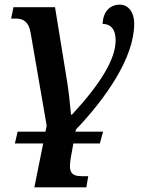

<svg xmlns="http://www.w3.org/2000/svg" viewBox="-20 -567 613 827"><path d="M360 192H334C283 192 275 171 285 112L296 51H410L424 0H305L307 -9C433 -141 558 -317 558 -464C558 -518 530 -547 497 -547C454 -547 424 -518 422 -464C447 -464 478 -452 478 -393C478 -311 411 -204 290 -73H286C280 -136 276 -174 266 -235L217 -536H38L28 -487H48C81 -487 104 -473 112 -425L181 -26L176 0H56L44 51H166L128 240H352Z"/></svg>

Font: Noto Serif Semi
Style: Italic
Weight: 600
Italic angle: -12°
Designer: Monotype Design Team
Foundry: Monotype Imaging Inc.
Version: Version 1.901